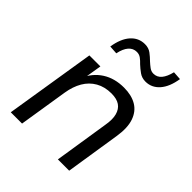

<svg xmlns="http://www.w3.org/2000/svg" viewBox="-203 -851 974 974"><g transform="rotate(45 284.0 -364.5)"><path d="M37 0 115 -486H194L176 -376H166Q191 -433 239.5 -464Q288 -495 355 -495Q409 -495 445.5 -473.5Q482 -452 497.5 -407.5Q513 -363 502 -294L456 0H375L421 -294Q429 -339 421 -369Q413 -399 391 -414Q369 -429 331 -429Q283 -429 247 -408.5Q211 -388 189.5 -351Q168 -314 160 -264L118 0ZM204 -590 158 -593Q168 -657 198.5 -691.5Q229 -726 274 -726Q301 -726 319.5 -712Q338 -698 354 -682Q367 -670 380.5 -660Q394 -650 410 -650Q436 -650 453 -670.5Q470 -691 479 -729L525 -726Q515 -662 484.5 -627.5Q454 -593 410 -593Q384 -593 364.5 -607Q345 -621 329 -636Q316 -650 303 -659.5Q290 -669 273 -669Q247 -669 229.5 -649Q212 -629 204 -590Z"/></g></svg>

Font: Nunito Sans 12pt
Style: Italic
Weight: 400
Italic angle: -9°
Designer: Vernon Adams
Foundry: Vernon Adams
Version: Version 3.101;gftools[0.9.27]